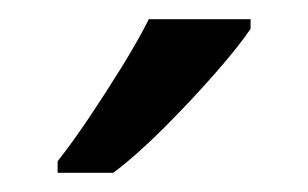

<svg xmlns="http://www.w3.org/2000/svg" viewBox="-20 -786 321 200"><path d="M241 -756Q229 -738 204 -709.5Q179 -681 150.5 -652.5Q122 -624 98 -606H40V-618Q55 -637 72.5 -663Q90 -689 107 -716.5Q124 -744 135 -766H241Z"/></svg>

Font: Noto Sans Tirhuta
Style: Regular
Weight: 400
Designer: Monotype Design Team
Foundry: Monotype Imaging Inc.
Version: Version 2.003; ttfautohint (v1.8.4.7-5d5b)